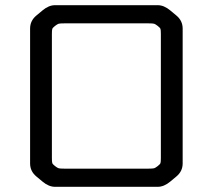

<svg xmlns="http://www.w3.org/2000/svg" viewBox="-20 -720 820 740"><path d="M192 -700H588Q612 -700 636 -680L660 -660Q684 -640 684 -610V-90Q684 -60 660 -40L636 -20Q612 0 588 0H192Q168 0 144 -20L120 -40Q96 -60 96 -90V-610Q96 -640 120 -660L144 -680Q168 -700 192 -700ZM600 -111V-589Q600 -604 598.5 -608.5Q597 -613 588 -620Q579 -627 574 -628.5Q569 -630 551 -630H229Q211 -630 206 -628.5Q201 -627 192 -620Q183 -613 181.5 -608.5Q180 -604 180 -589V-111Q180 -96 181.5 -91.5Q183 -87 192 -80Q201 -73 206 -71.5Q211 -70 229 -70H551Q569 -70 574 -71.5Q579 -73 588 -80Q597 -87 598.5 -91.5Q600 -96 600 -111Z"/></svg>

Font: Electrolize
Style: Regular
Weight: 400
Designer: Valery Zaveryaev
Foundry: Cyreal (www.cyreal.org)
Version: Version 1.002